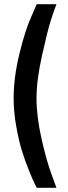

<svg xmlns="http://www.w3.org/2000/svg" viewBox="-20 -770 322 915"><path d="M155 -750H249Q238 -722 222.5 -674Q207 -626 180.5 -507Q154 -388 154 -301Q154 -215 178 -108.5Q202 -2 226 62L249 125H155Q151 117 143.5 102Q136 87 117 40Q98 -7 83.5 -54.5Q69 -102 57 -170Q45 -238 45 -301Q45 -401 72.5 -513.5Q100 -626 128 -688Z"/></svg>

Font: TitilliumText
Style: Medium
Weight: 500
Designer: Accademia di Belle Arti di Urbino and others
Foundry: Accademia di Belle Arti di Urbino and others.
Version: Version 60.001